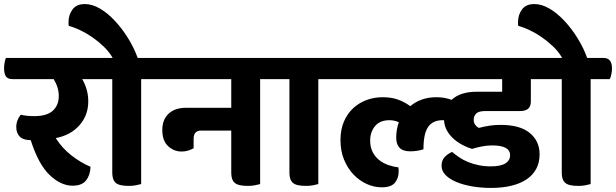

<svg xmlns="http://www.w3.org/2000/svg" viewBox="-57 -903 3029 944"><path d="M347 -514Q361 -491 369 -463Q377 -435 377 -405Q377 -336 333.5 -287Q290 -238 217 -224Q249 -174 294 -139Q339 -104 388 -83Q387 -43 366.5 -16.5Q346 10 300 10Q242 10 187 -42.5Q132 -95 94 -214Q57 -214 40 -231.5Q23 -249 23 -278Q23 -296 29 -311.5Q35 -327 45 -339Q56 -336 74 -334Q92 -332 111 -332Q174 -332 203 -359Q232 -386 232 -431Q232 -473 207 -514H4Q-19 -514 -28 -527.5Q-37 -541 -37 -568Q-37 -579 -34.5 -594Q-32 -609 -28 -618H422Q463 -618 463 -566Q463 -555 460 -539Q457 -523 453 -514Z M637 -514V2Q626 5 611 8Q596 11 576 11Q529 11 512 -4Q495 -19 495 -53V-514H430Q407 -514 398 -527.5Q389 -541 389 -568Q389 -579 391.5 -594Q394 -609 398 -618H497Q480 -648 453.5 -673.5Q427 -699 397.5 -719.5Q368 -740 337.5 -754.5Q307 -769 281 -776Q280 -781 280 -785.5Q280 -790 280 -795Q280 -830 299.5 -856.5Q319 -883 360 -883Q397 -883 435 -860.5Q473 -838 508 -800.5Q543 -763 572.5 -715.5Q602 -668 620 -618H701Q742 -618 742 -566Q742 -555 739 -539Q736 -523 731 -514Z M1222 -514V2Q1211 5 1196 8Q1181 11 1161 11Q1114 11 1097 -4Q1080 -19 1080 -53V-261H932Q895 -261 895 -221V-174Q880 -166 866 -162Q852 -158 836 -158Q798 -158 769.5 -184.5Q741 -211 741 -264Q741 -315 772 -344Q803 -373 857 -373H1080V-514H712Q689 -514 680 -527.5Q671 -541 671 -568Q671 -579 673.5 -594Q676 -609 680 -618H1286Q1327 -618 1327 -566Q1327 -555 1324 -539Q1321 -523 1317 -514Z M1508 -514V2Q1497 5 1482 8Q1467 11 1447 11Q1400 11 1383 -4Q1366 -19 1366 -53V-514H1301Q1278 -514 1269 -527.5Q1260 -541 1260 -568Q1260 -579 1262.5 -594Q1265 -609 1269 -618H1572Q1613 -618 1613 -566Q1613 -555 1610 -539Q1607 -523 1602 -514Z M2297 -274Q2323 -281 2349 -285Q2375 -289 2404 -289Q2500 -289 2548 -249Q2596 -209 2596 -145Q2596 -103 2579 -72Q2562 -41 2531 -20.5Q2500 0 2456 10.5Q2412 21 2357 21Q2309 21 2265 13.5Q2221 6 2187.5 -8Q2154 -22 2134 -42Q2114 -62 2114 -88Q2114 -115 2130 -131.5Q2146 -148 2166 -156Q2181 -143 2200 -130Q2219 -117 2243 -107Q2267 -97 2295.5 -91Q2324 -85 2356 -85Q2404 -85 2427.5 -99.5Q2451 -114 2451 -140Q2451 -188 2363 -188Q2337 -188 2312 -183Q2287 -178 2264 -171Q2243 -177 2219.5 -189Q2196 -201 2176 -218Q2156 -235 2142 -258.5Q2128 -282 2126 -312H2119Q2071 -312 2048 -279Q2025 -246 2025 -169Q1995 -159 1959 -159Q1924 -159 1907.5 -176.5Q1891 -194 1891 -225Q1891 -267 1904 -302Q1882 -312 1858 -312Q1811 -312 1787 -283Q1763 -254 1763 -212Q1763 -179 1775.5 -155Q1788 -131 1808 -115.5Q1828 -100 1852.5 -91.5Q1877 -83 1902 -80Q1903 -75 1903 -69.5Q1903 -64 1903 -59Q1903 -27 1884.5 -4.5Q1866 18 1820 18Q1783 18 1747 2Q1711 -14 1682 -44Q1653 -74 1635 -117Q1617 -160 1617 -214Q1617 -266 1634 -305.5Q1651 -345 1680 -371.5Q1709 -398 1746 -411.5Q1783 -425 1824 -425Q1869 -425 1902 -412.5Q1935 -400 1960 -381Q1985 -402 2017 -413.5Q2049 -425 2089 -425Q2111 -425 2129.5 -421.5Q2148 -418 2163 -412Q2206 -452 2287 -452H2412V-514H1587Q1564 -514 1555 -527.5Q1546 -541 1546 -568Q1546 -579 1548.5 -594Q1551 -609 1555 -618H2628Q2669 -618 2669 -566Q2669 -555 2666.5 -539Q2664 -523 2659 -514H2553V-404Q2553 -357 2501 -357H2329Q2297 -357 2284.5 -345Q2272 -333 2272 -314Q2272 -300 2279 -290Q2286 -280 2297 -274Z M2847 -514V2Q2836 5 2821 8Q2806 11 2786 11Q2739 11 2722 -4Q2705 -19 2705 -53V-514H2640Q2617 -514 2608 -527.5Q2599 -541 2599 -568Q2599 -579 2601.5 -594Q2604 -609 2608 -618H2707Q2690 -648 2663.5 -673.5Q2637 -699 2607.5 -719.5Q2578 -740 2547.5 -754.5Q2517 -769 2491 -776Q2490 -781 2490 -785.5Q2490 -790 2490 -795Q2490 -830 2509.5 -856.5Q2529 -883 2570 -883Q2607 -883 2645 -860.5Q2683 -838 2718 -800.5Q2753 -763 2782.5 -715.5Q2812 -668 2830 -618H2911Q2952 -618 2952 -566Q2952 -555 2949 -539Q2946 -523 2941 -514Z"/></svg>

Font: Baloo 2
Style: Bold
Weight: 700
Designer: Sarang Kulkarni and Ek Type
Foundry: Ek Type
Version: Version 1.640;hotconv 1.0.111;makeotfexe 2.5.65597; ttfautoh